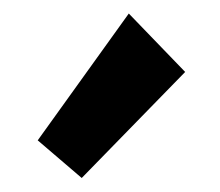

<svg xmlns="http://www.w3.org/2000/svg" viewBox="-20 -825 322 281"><path d="M99.6 -564.5 35.2 -619.6 168.5 -805.2 251 -719.7Z"/></svg>

Font: Reddit Sans Condensed ExtraBold
Style: Regular
Weight: 800
Designer: Stephen Hutchings
Foundry: Reddit
Version: Version 1.014